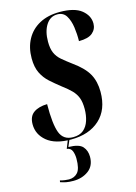

<svg xmlns="http://www.w3.org/2000/svg" viewBox="-141 -798 790 1117"><g transform="rotate(-15 253.5 -239.0)"><path d="M207 10Q112 10 62.5 -31Q13 -72 13 -133Q13 -181 43.5 -202.5Q74 -224 125 -225Q124 -104 144 -52Q164 0 222 0Q262 0 285 -19.5Q308 -39 318.5 -71.5Q329 -104 329 -142Q329 -183 319 -209Q309 -235 288 -256.5Q267 -278 232 -304Q199 -330 170.5 -355.5Q142 -381 124.5 -416.5Q107 -452 107 -505Q107 -570 134 -619.5Q161 -669 212 -696.5Q263 -724 334 -724Q423 -724 465 -690Q507 -656 507 -609Q507 -575 481.5 -553Q456 -531 399 -531Q400 -573 394 -615Q388 -657 370.5 -685.5Q353 -714 317 -714Q274 -714 249 -675Q224 -636 224 -574Q224 -533 235.5 -506.5Q247 -480 271 -459.5Q295 -439 330 -413Q394 -367 419 -321.5Q444 -276 444 -214Q444 -107 380 -48.5Q316 10 207 10ZM158 246Q132 246 114.5 242.5Q97 239 80 233L82 223Q96 227 110.5 229Q125 231 135 231Q168 231 188 208.5Q208 186 208 126Q208 100 200 79.5Q192 59 168 56L190 1H200L180 48Q244 49 265.5 73.5Q287 98 287 135Q287 190 249 218Q211 246 158 246Z"/></g></svg>

Font: Noto Serif Display ExtraCondensed
Style: Bold Italic
Weight: 700
Width: 2
Italic angle: -12°
Designer: Monotype Design Team
Foundry: Monotype Imaging Inc.
Version: Version 2.009